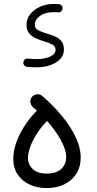

<svg xmlns="http://www.w3.org/2000/svg" viewBox="-20 -918 489 967"><path d="M46.8 -118.2Q46.8 -72.9 68.7 -39.7Q90.6 -6.6 128.9 11.3Q167.1 29.2 215.1 29.2Q264.2 29.2 302.7 10.9Q341.3 -7.4 363.9 -42.1Q386.4 -76.7 386.4 -125.5Q386.4 -173.2 361.5 -226.3Q336.7 -279.5 293 -332.8Q249.4 -386 193.1 -434.5Q181.9 -444.5 166.7 -443.1Q151.4 -441.8 141.5 -430.6Q131.8 -419.4 133 -404.1Q134.2 -388.9 145.4 -379Q198.3 -333.4 235.8 -286.8Q273.3 -240.2 293.4 -198.9Q313.4 -157.7 313.4 -127.1Q313.4 -90.4 288.3 -67.1Q263.1 -43.8 215.1 -43.8Q168.9 -43.8 144.9 -66.7Q120.8 -89.5 120.8 -122.2Q120.8 -149.4 134.9 -185.6Q149.1 -221.8 175.6 -259.6Q202.1 -297.3 238.8 -328.5Q250.1 -338.4 251.5 -353.7Q252.9 -368.9 242.9 -380.1Q233.3 -391.4 218 -392.9Q202.7 -394.3 191.5 -384.4Q148.4 -347.5 115.7 -301.7Q82.9 -255.8 64.9 -208.3Q46.8 -160.8 46.8 -118.2ZM294.9 -874.5Q296 -883.4 290.5 -889.7Q285 -896.1 276.1 -896.9Q263.8 -898.1 251.5 -898.1Q212.7 -898.1 181.4 -884Q150.1 -870 131.8 -846.2Q113.4 -822.4 113.4 -793.5Q113.4 -765 128.1 -748.7Q142.7 -732.3 163.8 -723.6Q184.8 -714.8 204 -709.1Q228.5 -701.8 244.2 -693.3Q259.9 -684.9 259.9 -667.6Q259.9 -644.2 230.7 -632.2Q201.4 -620.2 165.6 -620.2Q154.3 -620.2 143.1 -621Q132 -621.8 121 -622.8Q111.9 -624 105.2 -618.5Q98.5 -612.9 97.6 -603.7Q96.9 -595 102.3 -588.6Q107.7 -582.2 115.9 -581.1Q127.7 -580.1 139.8 -579.6Q151.9 -579 164.7 -579Q202.1 -579 233.2 -589.8Q264.3 -600.6 283.2 -620.7Q302 -640.8 302 -668.5Q302 -696.4 288.2 -711.9Q274.4 -727.5 254.1 -735.8Q233.7 -744.1 214.3 -749.5Q189.3 -756.8 172.3 -765.9Q155.3 -774.9 155.3 -793.9Q155.3 -819.2 181.5 -838Q207.7 -856.9 251.5 -856.9Q256.7 -856.9 262 -856.8Q267.3 -856.7 272.8 -856Q281.9 -855 287.9 -860.5Q293.9 -866 294.9 -874.5Z"/></svg>

Font: Mikhak VF
Style: Regular
Weight: 100
Designer: Amin Abedi
Version: Version 3.001